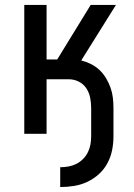

<svg xmlns="http://www.w3.org/2000/svg" viewBox="-20 -540 540 775"><path d="M223 215V135Q240 135 256.5 132Q273 129 288 121.5Q303 114 315 102Q327 90 334.5 75Q342 60 345 43.5Q348 27 348 10V-104Q348 -124 344 -145Q340 -166 328.5 -183.5Q317 -201 298 -210.5Q279 -220 258 -220H168V0H78V-520H168V-300H211L346 -520H448L308 -296Q328 -291 347 -281.5Q366 -272 381.5 -257.5Q397 -243 408 -224.5Q419 -206 426 -186.5Q433 -167 435.5 -146Q438 -125 438 -104V10Q438 38 432.5 66Q427 94 413.5 119Q400 144 379 163Q358 182 332.5 194Q307 206 279 210.5Q251 215 223 215Z"/></svg>

Font: Iosevka SS10 Medium
Style: Regular
Weight: 500
Monospace: yes
Designer: Belleve Invis
Foundry: Belleve Invis
Version: Version 28.0.6; ttfautohint (v1.8.4)